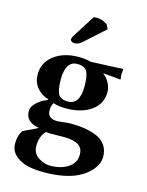

<svg xmlns="http://www.w3.org/2000/svg" viewBox="-133 -759 828 1079"><g transform="rotate(15 280.5 -220.0)"><path d="M459 -289.1Q459 -221.2 403.1 -181.2Q347.2 -141.1 257.8 -141.1Q208.5 -141.1 182.6 -151.9Q170.9 -134.3 170.9 -106.9Q170.9 -59.1 229 -59.1Q231 -59.1 235.6 -59.6Q240.2 -60.1 248 -61Q286.1 -65.9 311 -65.9Q351.1 -65.9 385 -60.5Q418.9 -55.2 453.9 -42Q488.8 -28.8 509.3 -0.5Q529.8 27.8 529.8 67.9Q529.8 106.9 501 142.3Q472.2 177.7 426.3 200.7Q350.1 238.3 225.1 237.8Q176.3 237.8 135.3 228.5Q94.2 219.2 63.2 192.1Q32.2 165 32.2 124Q32.2 74.2 54.2 45.9Q65.4 39.1 96.2 25.1Q127 11.2 138.2 3.9Q59.1 -8.3 59.1 -74.2Q59.1 -98.1 85.4 -123Q111.8 -147.9 146 -160.2L147.9 -165Q123 -172.9 108.4 -183.1Q53.7 -221.2 54.2 -285.2Q54.2 -355 110.6 -397Q167 -439 251 -439Q295.9 -439 323.2 -430.2Q351.1 -431.6 416.5 -434.1Q481.9 -436.5 508.8 -439L512.2 -436Q509.3 -421.9 508.8 -407.2Q508.8 -393.6 512.2 -379.9L508.8 -377Q496.1 -377.9 460.4 -381.6Q424.8 -385.3 407.7 -385.7Q430.7 -370.1 444.8 -342.8Q459 -315.4 459 -289.1ZM326.2 -288.1Q326.2 -348.1 312 -373.5Q297.9 -398.9 254.9 -398.9Q187 -398.9 187 -290Q187 -231 200.9 -206.1Q214.8 -181.2 257.8 -181.2Q326.2 -181.2 326.2 -288.1ZM183.1 16.1Q150.9 49.3 150.9 104Q150.9 148.9 185.1 170.9Q219.2 192.9 252.9 192.9Q317.9 192.9 358.9 165Q399.9 137.2 399.9 90.8Q399.9 65.9 389.4 50.5Q378.9 35.2 358.4 28.1Q337.9 21 319.8 19Q301.8 17.1 275.9 17.1Q271 17.1 247.1 17.6Q223.1 18.1 206.1 18.1Q199.2 18.1 183.1 16.1ZM274.9 -675.8Q280.8 -677.7 291 -678.2Q312 -678.2 331.5 -670.2Q351.1 -662.1 357.9 -653.8L368.2 -630.9L248 -522.9Q229 -506.8 205.1 -506.8Q199.2 -506.8 191.7 -512Q184.1 -517.1 184.1 -521Q184.1 -533.2 191.9 -544.9Z"/></g></svg>

Font: Linux Biolinum O
Style: Bold
Weight: 700
Designer: Philipp H. Poll
Foundry: Philipp H. Poll
Version: Version 1.3.2